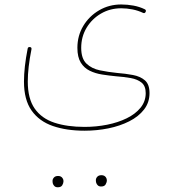

<svg xmlns="http://www.w3.org/2000/svg" viewBox="-20 -354 750 837"><path d="M84.5 1.5Q84.5 -60.1 100.6 -142.1Q102.1 -149.9 110.4 -148.9Q118.7 -147.9 117.2 -139.2Q101.1 -58.6 101.1 1.5Q101.1 76.2 131.3 119.4Q161.6 162.6 217.3 180.9Q272.9 199.2 348.6 199.2Q399.4 199.2 447 189.7Q494.6 180.2 532.5 161.6Q570.3 143.1 592.8 115.5Q615.2 87.9 615.2 51.8Q615.2 21 597.4 6.3Q579.6 -8.3 550 -13.7Q520.5 -19 485.4 -21.5Q455.1 -24.4 425.3 -29.1Q395.5 -33.7 371.1 -45.7Q346.7 -57.6 332 -81.3Q317.4 -105 317.4 -145.5Q317.4 -198.2 343 -241Q368.7 -283.7 412.1 -309.1Q455.6 -334.5 508.3 -334.5Q535.2 -334.5 561.8 -329.6Q588.4 -324.7 611.3 -313.5Q618.7 -309.6 614.7 -301.8Q610.8 -294.4 603.5 -297.9Q582 -308.1 557.4 -313Q532.7 -317.9 508.3 -317.9Q460 -317.9 420.4 -294.9Q380.9 -272 357.4 -232.9Q334 -193.8 334 -145.5Q334 -98.6 356.9 -76.7Q379.9 -54.7 415.5 -47.4Q451.2 -40 489.7 -36.1Q526.9 -33.2 559.3 -27.1Q591.8 -21 611.8 -3.7Q631.8 13.7 631.8 51.8Q631.8 92.8 607.9 123.5Q584 154.3 543.5 174.8Q502.9 195.3 452.4 205.6Q401.9 215.8 348.6 215.8Q270 215.8 210.4 195.3Q150.9 174.8 117.7 127.9Q84.5 81.1 84.5 1.5ZM397.9 431.2Q397.9 423.3 404.1 416.5Q410.2 409.7 422.4 409.7Q435.5 409.7 441.9 419.4Q445.8 425.3 445.8 432.1Q445.8 440.9 440.4 450Q435.1 459 420.9 459Q411.6 459 406.5 454.1Q401.4 449.2 399.4 442.9Q397.9 437.5 397.9 431.2ZM209 434.6Q209 426.8 215.1 419.9Q221.2 413.1 233.4 413.1Q246.6 413.1 252.9 422.9Q256.8 428.7 256.8 435.5Q256.8 444.3 251.5 453.4Q246.1 462.4 231.9 462.4Q222.7 462.4 217.5 457.5Q212.4 452.6 210.4 446.3Q209 440.9 209 434.6Z"/></svg>

Font: Mikhak-DS1-FD Thin
Style: Regular
Weight: 100
Designer: Amin Abedi
Version: Version 3.2